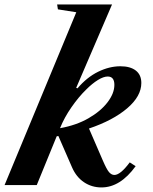

<svg xmlns="http://www.w3.org/2000/svg" viewBox="-54 -831 685 862"><path d="M401.5 10.5Q358 10.5 323.2 -12.8Q288.5 -36 269.5 -79.5L208 -220.5L200.5 -219L111 0H-33.5L288.5 -776L206 -789L202.5 -811H449L288 -436.5L294 -434.5Q336 -484 386.5 -508.8Q437 -533.5 486.5 -533.5Q531 -533.5 555.8 -514.2Q580.5 -495 580.5 -458.5Q580.5 -399 517 -344.8Q453.5 -290.5 345.5 -254L406.5 -113Q424.5 -71 435.5 -58.2Q446.5 -45.5 459.5 -45.5Q486.5 -45.5 528.5 -102L555 -85Q486 10.5 401.5 10.5ZM215.5 -255.5Q288.5 -268.5 343.2 -300Q398 -331.5 428.8 -371.8Q459.5 -412 459.5 -450Q459.5 -487.5 429.5 -487.5Q411 -487.5 385.5 -471.8Q360 -456 333.5 -429.5Q299 -396 266.8 -349.5Q234.5 -303 215.5 -255.5Z"/></svg>

Font: Libre Caslon Text Bold
Style: Italic
Weight: 700
Italic angle: -22.583°
Designer: Pablo Impallari, Rodrigo Fuenzalida, Katja Schimmel
Foundry: Pablo Impallari, Rodrigo Fuenzalida
Version: Version 2.000